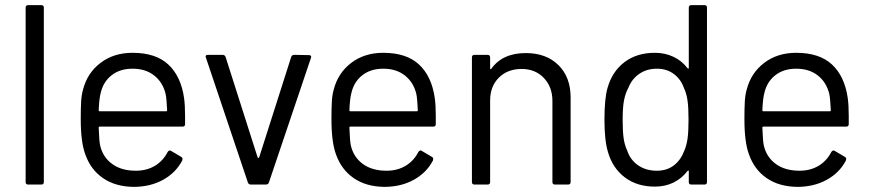

<svg xmlns="http://www.w3.org/2000/svg" viewBox="-20 -720 3392 749"><path d="M90 0Q80 0 80 -10V-690Q80 -700 90 -700H141Q151 -700 151 -690V-10Q151 0 141 0Z M698 -338Q702 -310 702 -268V-236Q702 -226 692 -226H369Q365 -226 365 -222Q367 -167 371 -151Q382 -106 418 -80Q454 -54 510 -54Q552 -54 584 -73Q616 -92 634 -127Q638 -133 643 -133Q645 -133 648 -131L687 -108Q692 -105 692 -100Q692 -97 691 -94Q666 -46 616 -18.5Q566 9 501 9Q430 8 382 -25Q334 -58 313 -117Q295 -165 295 -255Q295 -297 296.5 -323.5Q298 -350 304 -371Q321 -436 372.5 -475Q424 -514 497 -514Q588 -514 637 -468Q686 -422 698 -338ZM497 -452Q448 -452 415.5 -426.5Q383 -401 373 -358Q367 -337 365 -290Q365 -286 369 -286H628Q632 -286 632 -290Q630 -335 626 -354Q615 -399 581.5 -425.5Q548 -452 497 -452Z M959 0Q950 0 947 -8L782 -499Q782 -506 791 -506H848Q857 -506 860 -498L985 -106Q986 -104 988 -104Q990 -104 991 -106L1116 -498Q1119 -506 1128 -506L1185 -505Q1194 -505 1194 -498Q1194 -496 1193 -494L1029 -8Q1026 0 1017 0Z M1676 -338Q1680 -310 1680 -268V-236Q1680 -226 1670 -226H1347Q1343 -226 1343 -222Q1345 -167 1349 -151Q1360 -106 1396 -80Q1432 -54 1488 -54Q1530 -54 1562 -73Q1594 -92 1612 -127Q1616 -133 1621 -133Q1623 -133 1626 -131L1665 -108Q1670 -105 1670 -100Q1670 -97 1669 -94Q1644 -46 1594 -18.5Q1544 9 1479 9Q1408 8 1360 -25Q1312 -58 1291 -117Q1273 -165 1273 -255Q1273 -297 1274.5 -323.5Q1276 -350 1282 -371Q1299 -436 1350.5 -475Q1402 -514 1475 -514Q1566 -514 1615 -468Q1664 -422 1676 -338ZM1475 -452Q1426 -452 1393.5 -426.5Q1361 -401 1351 -358Q1345 -337 1343 -290Q1343 -286 1347 -286H1606Q1610 -286 1610 -290Q1608 -335 1604 -354Q1593 -399 1559.5 -425.5Q1526 -452 1475 -452Z M2031 -513Q2111 -513 2158.5 -466Q2206 -419 2206 -340V-10Q2206 0 2196 0H2145Q2135 0 2135 -10V-326Q2135 -381 2101.5 -416Q2068 -451 2015 -451Q1960 -451 1926 -417Q1892 -383 1892 -328V-10Q1892 0 1882 0H1831Q1821 0 1821 -10V-496Q1821 -506 1831 -506H1882Q1892 -506 1892 -496V-453Q1892 -451 1893 -450.5Q1894 -450 1894 -450Q1895 -450 1896 -451Q1940 -513 2031 -513Z M2667 -690Q2667 -700 2677 -700H2728Q2738 -700 2738 -690V-10Q2738 0 2728 0H2677Q2667 0 2667 -10V-52Q2667 -54 2666 -54.5Q2665 -55 2665 -55Q2664 -55 2662 -53Q2640 -24 2607.5 -8Q2575 8 2535 8Q2465 8 2417.5 -28Q2370 -64 2352 -126Q2338 -171 2338 -253Q2338 -336 2350 -377Q2368 -441 2416 -477.5Q2464 -514 2535 -514Q2574 -514 2607 -498.5Q2640 -483 2662 -454Q2664 -452 2665 -452Q2665 -452 2666 -452.5Q2667 -453 2667 -455ZM2649 -131Q2658 -151 2662 -178Q2666 -205 2666 -253Q2666 -301 2662 -328.5Q2658 -356 2648 -377Q2636 -411 2608.5 -431.5Q2581 -452 2543 -452Q2503 -452 2474 -432Q2445 -412 2432 -379Q2420 -357 2414.5 -329.5Q2409 -302 2409 -253Q2409 -206 2413 -179.5Q2417 -153 2427 -132Q2439 -96 2469.5 -75Q2500 -54 2542 -54Q2582 -54 2609 -75Q2636 -96 2649 -131Z M3287 -338Q3291 -310 3291 -268V-236Q3291 -226 3281 -226H2958Q2954 -226 2954 -222Q2956 -167 2960 -151Q2971 -106 3007 -80Q3043 -54 3099 -54Q3141 -54 3173 -73Q3205 -92 3223 -127Q3227 -133 3232 -133Q3234 -133 3237 -131L3276 -108Q3281 -105 3281 -100Q3281 -97 3280 -94Q3255 -46 3205 -18.5Q3155 9 3090 9Q3019 8 2971 -25Q2923 -58 2902 -117Q2884 -165 2884 -255Q2884 -297 2885.5 -323.5Q2887 -350 2893 -371Q2910 -436 2961.5 -475Q3013 -514 3086 -514Q3177 -514 3226 -468Q3275 -422 3287 -338ZM3086 -452Q3037 -452 3004.5 -426.5Q2972 -401 2962 -358Q2956 -337 2954 -290Q2954 -286 2958 -286H3217Q3221 -286 3221 -290Q3219 -335 3215 -354Q3204 -399 3170.5 -425.5Q3137 -452 3086 -452Z"/></svg>

Font: LinhAnh
Style: Regular
Weight: 400
Designer: Jeremy Tribby
Foundry: Tribby Type
Version: Version 1.408